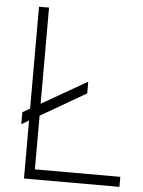

<svg xmlns="http://www.w3.org/2000/svg" viewBox="-53 -793 623 835"><g transform="rotate(5 258.0 -375.0)"><path d="M127.1 -43.8V-278.1L325 -392.7V-443.8L127.1 -330.2V-750H83.3V-305.2L51 -286.5V-234.4L83.3 -253.1V0H500V-43.8Z"/></g></svg>

Font: Manrope3 Thin
Style: Regular
Weight: 100
Width: 4
Designer: Mikhail Sharanda
Foundry: Mikhail Sharanda
Version: Version 3.000;PS 003.000;hotconv 1.0.88;makeotf.lib2.5.64775